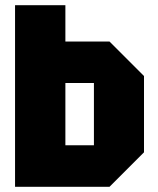

<svg xmlns="http://www.w3.org/2000/svg" viewBox="-20 -720 608 740"><path d="M38 0V-700H232V-560H402L535 -427V-133L402 0ZM232 -160H342V-400H232Z"/></svg>

Font: Tektur SemiCondensed ExtraBold
Style: Regular
Weight: 800
Width: 4
Designer: Adam Jagosz
Foundry: Adam Jagosz
Version: Version 1.005;gftools[0.9.30]